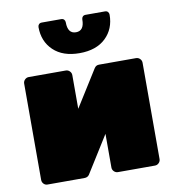

<svg xmlns="http://www.w3.org/2000/svg" viewBox="-85 -840 832 915"><g transform="rotate(-10 331.5 -382.5)"><path d="M385 -27V-190L273 -11Q265 0 250 0H71Q60 0 52.5 -8Q45 -16 45 -27V-493Q45 -504 53 -512Q61 -520 72 -520H251Q262 -520 270 -512Q278 -504 278 -493V-330L389 -507Q397 -520 412 -520H591Q602 -520 610 -512Q618 -504 618 -493V-27Q618 -16 610 -8Q602 0 591 0H412Q401 0 393 -8Q385 -16 385 -27ZM484 -765Q493 -765 498 -759.5Q503 -754 503 -746Q503 -677 457.5 -633.5Q412 -590 331 -590Q250 -590 204.5 -633.5Q159 -677 159 -746Q159 -754 164 -759.5Q169 -765 178 -765H272Q281 -765 286 -759.5Q291 -754 291 -746Q291 -691 331 -691Q371 -691 371 -746Q371 -754 376 -759.5Q381 -765 390 -765Z"/></g></svg>

Font: Rubik
Style: Regular
Weight: 900
Designer: Hubert & Fischer
Foundry: Hubert & Fischer
Version: Version 1.100